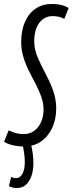

<svg xmlns="http://www.w3.org/2000/svg" viewBox="-46 -730 366 970"><path d="M300.7 -689.2 279 -634.7Q264.1 -642.7 249.8 -645.6Q235.6 -648.6 218.6 -648.6Q192.1 -648.6 171.2 -633.4Q150.4 -618.3 138.6 -589.8Q126.9 -561.2 126.9 -520.2Q126.9 -499.6 131.5 -479.7Q136.1 -459.8 144.2 -440.4Q152.3 -421 162 -401.2Q171.7 -381.3 182.4 -361.2Q193.2 -341 202.9 -320.1Q212.6 -299.2 220.7 -277Q228.8 -254.8 233.4 -231.4Q238 -208 238 -182.5Q238 -126.1 217.1 -82.6Q196.2 -39.1 160 -14.5Q123.7 10 75.6 10Q44.6 10 18.1 3.6Q-8.4 -2.7 -25.5 -14.1L-2.2 -71.4Q11.5 -64.9 23.3 -60.8Q35.1 -56.7 48 -54.7Q60.9 -52.8 75.2 -52.8Q105.1 -52.8 127.2 -69.2Q149.3 -85.7 161.7 -113.6Q174 -141.5 174 -177.8Q174 -198.7 169.2 -218.5Q164.4 -238.2 156.2 -258Q148 -277.7 138.3 -297.6Q128.5 -317.5 117.5 -337.6Q106.5 -357.8 96.7 -378.6Q87 -399.3 78.8 -421.5Q70.6 -443.7 65.8 -467Q61 -490.3 61 -515.7Q61 -576.5 80.5 -620.2Q100.1 -664 135 -687Q170 -710 215.7 -710Q233.6 -710 249.2 -707.6Q264.8 -705.1 278 -700.6Q291.3 -696 300.7 -689.2ZM-1.1 210 10.6 163.4Q16.8 166.8 22.5 168.5Q28.2 170.1 34.8 170.1Q54.5 170.1 66.9 149Q79.3 127.8 79.3 88.8Q79.3 67 76.1 44.8Q72.9 22.6 67.6 -2.5H109.7Q116.4 20 119.5 45.8Q122.7 71.5 122.7 97.2Q122.7 128.8 113.3 157.3Q103.9 185.8 85.6 202.9Q67.4 220 39.8 220Q29.1 220 18.9 217.7Q8.7 215.4 -1.1 210Z"/></svg>

Font: Georama ExtraCondensed Thin
Style: Italic
Weight: 100
Width: 2
Italic angle: -9°
Designer: Jean-Baptiste Levee
Foundry: Production Type
Version: Version 1.001